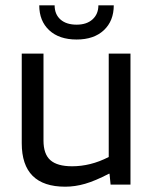

<svg xmlns="http://www.w3.org/2000/svg" viewBox="-20 -696 578 724"><path d="M226 8Q144 8 103 -33Q62 -74 62 -156V-494H144V-166Q144 -115 170 -92Q196 -69 252 -69Q286 -69 320.5 -77.5Q355 -86 390 -104V-494H472V0H397L393 -41H391Q339 -14 301 -3Q263 8 226 8ZM351 -676H409Q409 -617 371.5 -582Q334 -547 269 -547Q203 -547 165.5 -582Q128 -617 128 -676H186Q186 -642 208 -622.5Q230 -603 269 -603Q307 -603 329 -623Q351 -643 351 -676Z"/></svg>

Font: Blinker
Style: Regular
Weight: 400
Designer: Juergen Huber
Foundry: supertype
Version: Version 1.017;hotconv 1.0.117;makeotfexe 2.5.65602